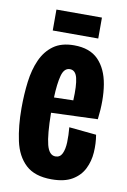

<svg xmlns="http://www.w3.org/2000/svg" viewBox="-80 -718 513 777"><g transform="rotate(10 177.0 -329.0)"><path d="M187 11Q118 11 81 -23.5Q44 -58 31 -118Q18 -178 18 -252Q18 -309 24.5 -360.5Q31 -412 49 -452Q67 -492 99.5 -515.5Q132 -539 184 -539Q249 -539 284 -503Q319 -467 329.5 -404.5Q340 -342 330 -261L139 -254Q140 -164 150.5 -123.5Q161 -83 187 -83Q206 -83 214.5 -101Q223 -119 224 -147.5Q225 -176 222 -209L334 -198Q340 -163 337.5 -126Q335 -89 319.5 -58Q304 -27 272 -8Q240 11 187 11ZM184 -441Q160 -441 151 -407.5Q142 -374 140 -317L219 -319Q222 -380 214.5 -410.5Q207 -441 184 -441ZM88 -583V-669H275V-583Z"/></g></svg>

Font: Bricolage Grotesque 48pt Condensed SemiBold
Style: Regular
Weight: 600
Width: 3
Designer: Mathieu Triay
Foundry: Atelier Triay
Version: Version 1.000; ttfautohint (v1.8.4.7-5d5b);gftools[0.9.32]